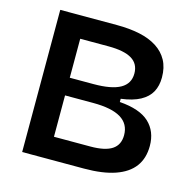

<svg xmlns="http://www.w3.org/2000/svg" viewBox="-98 -760 871 861"><g transform="rotate(15 337.0 -330.0)"><path d="M78 0V-660H341Q400 -660 447 -650Q494 -640 527.5 -618.5Q561 -597 579 -564Q597 -531 597 -485Q597 -446 581.5 -417.5Q566 -389 532 -370.5Q498 -352 443 -345V-330Q537 -323 580.5 -282.5Q624 -242 624 -174Q624 -117 595.5 -78.5Q567 -40 509.5 -20Q452 0 365 0ZM198 -103H367Q435 -103 467.5 -124.5Q500 -146 500 -191Q500 -243 457.5 -269Q415 -295 328 -295H198ZM198 -377H308Q392 -377 432.5 -400Q473 -423 473 -470Q473 -515 437.5 -536.5Q402 -558 329 -558H198Z"/></g></svg>

Font: Bricolage Grotesque 96pt ExtraBold SemiBold
Style: Regular
Weight: 600
Version: Version 1.001;gftools[0.9.33.dev8+g029e19f]